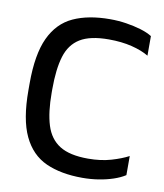

<svg xmlns="http://www.w3.org/2000/svg" viewBox="-76 -709 668 782"><g transform="rotate(10 258.0 -318.0)"><path d="M492 -526Q464 -543 421.5 -553.5Q379 -564 326 -564Q249 -564 207.5 -538.5Q166 -513 150 -460.5Q134 -408 134 -325V-310Q134 -229 150.5 -176Q167 -123 208.5 -97Q250 -71 326 -71Q379 -71 421.5 -83.5Q464 -96 492 -111V-32Q472 -19 443.5 -9.5Q415 0 383 5Q351 10 317 10Q228 10 166 -18Q104 -46 71.5 -114.5Q39 -183 39 -303V-332Q39 -452 71 -520.5Q103 -589 165 -617.5Q227 -646 317 -646Q351 -646 383.5 -641Q416 -636 444.5 -627.5Q473 -619 492 -607Z"/></g></svg>

Font: Matangi SemiBold
Style: Regular
Weight: 600
Designer: Prashant Pant
Foundry: The Graphic Ant
Version: Version 3.002